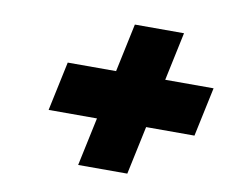

<svg xmlns="http://www.w3.org/2000/svg" viewBox="-65 -767 838 704"><g transform="rotate(10 354.0 -414.5)"><path d="M450.4 -143 488.7 -323H668.7L707.6 -506H527.6L565.8 -686H382.8L344.6 -506H164.6L125.7 -323H305.7L267.4 -143Z"/></g></svg>

Font: Hussar Nova
Style: 96
Weight: 700
Foundry: Cannot Into Space Fonts
Version: Version 0.99